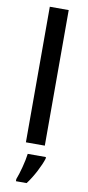

<svg xmlns="http://www.w3.org/2000/svg" viewBox="-106 -799 485 1060"><g transform="rotate(10 136.0 -269.5)"><path d="M189 0V-760H83V0ZM206 70V61H104C99 104 80 174 66 209V221H126C161 175 194 109 206 70Z"/></g></svg>

Font: Noto Sans Devanagari UI Medium
Style: Regular
Weight: 500
Designer: Jelle Bosma - Monotype Design Team
Foundry: Monotype Imaging Inc.
Version: Version 2.004